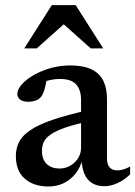

<svg xmlns="http://www.w3.org/2000/svg" viewBox="-20 -700 516 732"><path d="M321 -281 323 -238Q266 -226.5 230 -214Q194 -201.5 174.2 -188Q154.5 -174.5 147.2 -159.2Q140 -144 140 -125Q140 -91.5 158.5 -74.5Q177 -57.5 206.5 -57.5Q229.5 -57.5 248.2 -68.5Q267 -79.5 278 -97.2Q289 -115 289 -136.5V-319.5Q289 -357 270.5 -378Q252 -399 208 -399Q190.5 -399 171.5 -395Q152.5 -391 135 -383.5L160 -412Q157.5 -393 154.2 -377.5Q151 -362 147 -350.8Q143 -339.5 137.5 -332Q129.5 -321.5 116.2 -316.8Q103 -312 87.5 -312Q68 -312 57 -320.2Q46 -328.5 46 -341.5Q46 -359 62.8 -378Q79.5 -397 108 -413.5Q136.5 -430 172.5 -440.2Q208.5 -450.5 247.5 -450.5Q299 -450.5 330 -435Q361 -419.5 374.5 -390.8Q388 -362 388 -321.5V-95.5Q388 -80.5 392.5 -70.5Q397 -60.5 405.8 -55.5Q414.5 -50.5 427.5 -50.5Q438.5 -50.5 451 -54.2Q463.5 -58 476 -65V-35Q453 -13 427.2 -1.5Q401.5 10 378.5 10Q350.5 10 331 -2Q311.5 -14 301.8 -37.2Q292 -60.5 291 -92.5L295 -96Q287.5 -63 268.8 -39Q250 -15 223.5 -2Q197 11 165 11Q109 11 74.8 -18.5Q40.5 -48 40.5 -104.5Q40.5 -134 52.2 -158Q64 -182 94.5 -203Q125 -224 180 -243Q235 -262 321 -281ZM72.5 -515.5 177.5 -680.5H268.5L373.5 -515.5H326L210.5 -618.5H235.5L120 -515.5Z"/></svg>

Font: Newsreader 16pt 16pt Medium
Style: Regular
Weight: 500
Version: Version 1.003